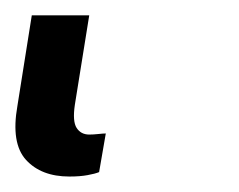

<svg xmlns="http://www.w3.org/2000/svg" viewBox="-21 30 308 247"><path d="M19.9 49.7H93.8L75.3 164.8Q72.1 186.1 77.6 194.6Q83.1 203.1 93.8 203.1Q99.1 203.1 105.5 202.4Q111.9 201.7 115.1 201.7L106.5 251.4Q101.2 253.6 91.6 255.3Q82 257.1 68.2 257.1Q32 257.1 12.4 235.6Q-7.1 214.1 1.4 166.2Z"/></svg>

Font: Inter UI
Style: Italic
Weight: 400
Italic angle: -9.39999°
Designer: Rasmus Andersson
Foundry: rsms
Version: 3.2;8d6f07862